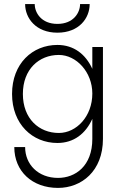

<svg xmlns="http://www.w3.org/2000/svg" viewBox="-20 -690 598 940"><path d="M103 -670C103 -601 156 -530 261 -530C367 -530 419 -601 419 -670H372C372 -628 340 -573 261 -573C182 -573 150 -628 150 -670ZM50 30C50 149 138 230 264 230C379 230 484 148 484 -10V-460H432V-352C432 -352 432 -352 432 -353C399 -425 341 -470 261 -470C139 -470 39 -379 39 -230C39 -82 139 10 261 10C341 10 399 -35 432 -108C432 -108 432 -108 432 -109V-10C432 123 349 181 264 181C167 181 103 115 103 30ZM92 -230C92 -351 171 -421 268 -421C354 -421 432 -337 432 -232C432 -120 354 -39 268 -39C171 -39 92 -109 92 -230Z"/></svg>

Font: Jost Light
Style: Regular
Weight: 300
Version: Version 3.710